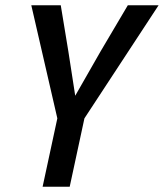

<svg xmlns="http://www.w3.org/2000/svg" viewBox="-20 -710 623 730"><path d="M198 -260 99 -690H211L240 -514L266 -346L362 -514L466 -690H583L301 -260L245 0H142Z"/></svg>

Font: Decalotype Medium Italic
Style: Regular
Weight: 500
Italic angle: -12°
Designer: Alfredo Marco Pradil
Foundry: Alfredo Marco Pradil
Version: Version 1.0